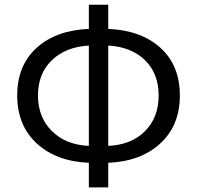

<svg xmlns="http://www.w3.org/2000/svg" viewBox="-20 -778 843 822"><path d="M443.4 -583V-153.3Q543 -158.2 601.1 -216.8Q659.2 -275.4 659.2 -369.1Q659.2 -462.9 601.1 -520Q543 -577.1 443.4 -583ZM360.4 -153.3V-583Q260.7 -577.1 201.7 -520Q142.6 -462.9 142.6 -369.1Q142.6 -276.4 201.7 -217.3Q260.7 -158.2 360.4 -153.3ZM443.4 -757.8V-654.3Q584 -648.4 667 -573.2Q750 -498 750 -369.1Q750 -241.2 666.5 -164.1Q583 -86.9 443.4 -81.1V24.4H360.4V-81.1Q220.7 -86.9 137.2 -164.1Q53.7 -241.2 53.7 -369.1Q53.7 -498 136.7 -573.2Q219.7 -648.4 360.4 -654.3V-757.8Z"/></svg>

Font: Nasu
Style: Regular
Weight: 400
Designer: Ryoko NISHIZUKA (kana &amp; ideographs); Paul D. Hunt (Latin, Greek &amp; Cyrillic); Wenlong ZHANG (bopomofo); Sandoll C
Version: Version 2014.1215